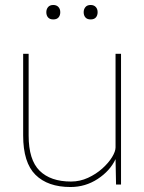

<svg xmlns="http://www.w3.org/2000/svg" viewBox="-20 -741 578 771"><path d="M263 10Q172 10 122.5 -39Q73 -88 73 -197V-525H95V-197Q95 -99 139 -55.5Q183 -12 265 -12Q301 -12 333.5 -27Q366 -42 391 -64.5Q416 -87 430 -110Q444 -133 444 -149V-525H466V0H446L444 -102Q422 -55 372.5 -22.5Q323 10 263 10ZM344 -663Q330 -663 323 -671Q316 -679 316 -692Q316 -704 323 -712.5Q330 -721 344 -721Q357 -721 364.5 -713Q372 -705 372 -692Q372 -679 365 -671Q358 -663 344 -663ZM194 -663Q180 -663 173 -671Q166 -679 166 -692Q166 -704 173 -712.5Q180 -721 194 -721Q207 -721 214.5 -713Q222 -705 222 -692Q222 -679 215 -671Q208 -663 194 -663Z"/></svg>

Font: Lexend Thin
Style: Regular
Weight: 100
Designer: Bonnie Shaver-Troup, Thomas Jockin
Foundry: Lexend
Version: Version 1.007; ttfautohint (v1.8.3)